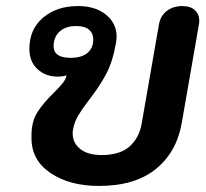

<svg xmlns="http://www.w3.org/2000/svg" viewBox="-20 -604 679 634"><path d="M84 -147V-157Q84 -203 103.5 -233.5Q123 -264 159 -299Q178 -318 187.5 -330Q197 -342 200 -355Q186 -351 170 -351Q131 -351 104 -375.5Q77 -400 77 -443Q77 -507 122 -545.5Q167 -584 238 -584Q295 -584 330 -555.5Q365 -527 365 -483Q365 -476 363 -462Q352 -400 330.5 -359.5Q309 -319 274 -274Q251 -244 238.5 -223Q226 -202 221 -176Q220 -172 220 -163Q220 -132 245 -112Q270 -92 315 -92Q376 -92 408 -120.5Q440 -149 448 -197L505 -524Q510 -552 531 -568Q552 -584 582 -584Q609 -584 623.5 -570.5Q638 -557 638 -536Q638 -528 637 -524L580 -197Q563 -101 494 -45.5Q425 10 307 10Q210 10 147 -32.5Q84 -75 84 -147ZM288 -474Q288 -494 274 -506Q260 -518 231 -518Q196 -518 176.5 -499.5Q157 -481 157 -452Q157 -413 213 -413Q249 -413 268.5 -429Q288 -445 288 -474Z"/></svg>

Font: Kodchasan
Style: Bold Italic
Weight: 700
Italic angle: -10°
Version: Version 1.000; ttfautohint (v1.6)